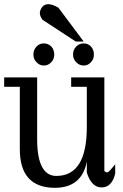

<svg xmlns="http://www.w3.org/2000/svg" viewBox="-30 -885 590 920"><path d="M250 -848Q221 -865 202 -865Q182 -865 172 -851Q161 -837 161 -822Q161 -807 174 -790L333 -686H371ZM320 -624Q320 -602 335 -587Q350 -571 371 -571Q392 -571 406 -587Q420 -602 420 -624Q420 -646 406 -662Q392 -677 371 -677Q350 -677 335 -662Q320 -646 320 -624ZM130 -624Q130 -602 145 -587Q159 -571 180 -571Q201 -571 216 -587Q230 -602 230 -624Q230 -646 216 -662Q201 -677 180 -677Q159 -677 145 -662Q130 -646 130 -624ZM311 -469H386V-276Q386 -42 240 -42Q150 -42 148 -212V-514H-10V-469H65V-170Q65 14 232 15Q362 15 386 -111V-58Q408 13 457 13Q506 13 522 -53V-98Q491 -59 485 -59Q476 -59 470 -66V-514H311Z"/></svg>

Font: Sawarabi Mincho
Style: Regular
Weight: 400
Version: Version 1.082; ttfautohint (v1.8.4.7-5d5b)